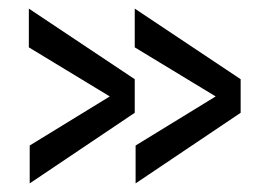

<svg xmlns="http://www.w3.org/2000/svg" viewBox="-20 -476 605 446"><path d="M293 -456V-366L481 -252L295 -138V-50L539 -214V-292ZM47 -456V-366L235 -252L49 -138V-50L293 -214V-292Z"/></svg>

Font: Ronzino
Style: Regular
Weight: 400
Designer: Nunzio Mazzaferro
Foundry: Collletttivo
Version: Version 1.000;Glyphs 3.3 (3337)